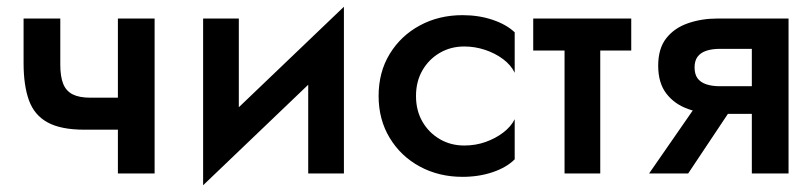

<svg xmlns="http://www.w3.org/2000/svg" viewBox="-20 -515 2407 570"><path d="M230 -130H387V-225H248ZM330 -460V0H439V-460ZM159 -460H50V-328Q50 -261 66 -217Q82 -173 121.5 -151.5Q161 -130 230 -130L248 -225Q215 -225 195.5 -235Q176 -245 167.5 -266.5Q159 -288 159 -323Z M996 -360 1001 -495 588 -100 583 35ZM689 -460H583V35L689 -88ZM1001 -495 895 -373V0H1001Z M1215 -230Q1215 -273 1234 -306Q1253 -339 1285.5 -358Q1318 -377 1358 -377Q1390 -377 1420 -367Q1450 -357 1473.5 -339.5Q1497 -322 1508 -299V-419Q1484 -442 1443 -456Q1402 -470 1353 -470Q1283 -470 1226.5 -439.5Q1170 -409 1137 -355Q1104 -301 1104 -230Q1104 -160 1137 -105.5Q1170 -51 1226.5 -20.5Q1283 10 1353 10Q1402 10 1443 -4Q1484 -18 1508 -42V-161Q1497 -139 1474 -121.5Q1451 -104 1421.5 -93.5Q1392 -83 1358 -83Q1318 -83 1285.5 -102Q1253 -121 1234 -154Q1215 -187 1215 -230Z M1563 -460V-365H1854V-460ZM1656 -440V0H1762V-440Z M2023 0 2175 -228H2065L1907 0ZM2321 0V-460H2212V0ZM2253 -259H2118Q2093 -259 2076 -265Q2059 -271 2050.5 -283Q2042 -295 2042 -315Q2042 -334 2050.5 -346Q2059 -358 2076 -364Q2093 -370 2118 -370H2253V-460H2110Q2063 -460 2022.5 -446Q1982 -432 1958 -401.5Q1934 -371 1934 -320Q1934 -269 1958 -237.5Q1982 -206 2022.5 -191.5Q2063 -177 2110 -177H2253Z"/></svg>

Font: Jost Medium
Style: Regular
Weight: 500
Version: Version 3.710